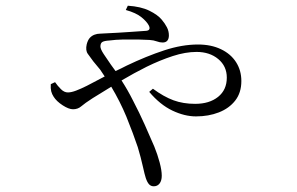

<svg xmlns="http://www.w3.org/2000/svg" viewBox="-20 -586 1040 673"><path d="M421 -551 428 -566Q474 -563 503.5 -548.5Q533 -534 547 -517Q558 -504 565 -490.5Q572 -477 572 -462Q572 -450 566.5 -443.5Q561 -437 550 -437Q540 -437 529.5 -441Q519 -445 504 -446Q489 -447 464 -447.5Q439 -448 412 -447.5Q385 -447 363 -444Q346 -443 339 -439Q332 -435 332 -423Q332 -414 343.5 -396.5Q355 -379 369 -359Q378 -347 385 -337Q405 -346 424 -356Q493 -389 555.5 -409.5Q618 -430 674 -430Q720 -430 754.5 -413.5Q789 -397 807.5 -368Q826 -339 826 -302Q826 -261 804.5 -233.5Q783 -206 747 -192Q711 -178 667 -178Q627 -178 584 -198.5Q541 -219 503 -264L516 -275Q554 -247 588 -234.5Q622 -222 664 -222Q714 -222 744.5 -246.5Q775 -271 775 -314Q775 -354 745 -379Q715 -404 669 -404Q630 -404 585.5 -389.5Q541 -375 494 -352Q450 -330 406 -304Q428 -270 446 -234Q469 -190 487.5 -148.5Q506 -107 521 -72Q532 -45 539.5 -17Q547 11 547 30Q547 47 539.5 57Q532 67 519 67Q509 67 502.5 60Q496 53 491 38Q487 26 480.5 -3.5Q474 -33 463 -70Q448 -115 423 -177Q401 -230 370 -282Q337 -262 305 -242Q277 -224 265 -213.5Q253 -203 236 -203Q221 -203 199.5 -217Q178 -231 168 -247Q162 -256 159.5 -266Q157 -276 158 -291L173 -298Q182 -285 193.5 -273.5Q205 -262 218 -262Q230 -262 247 -268.5Q264 -275 284 -285Q316 -302 347 -318Q338 -332 331 -342Q318 -358 307 -371Q297 -385 288 -397Q279 -409 284 -431Q288 -446 295 -453.5Q302 -461 311.5 -464.5Q321 -468 330.5 -468Q340 -468 349 -469Q394 -471 435.5 -474Q477 -477 493 -478Q501 -479 503 -483Q506 -487 502 -496Q495 -510 476 -525.5Q457 -541 421 -551Z"/></svg>

Font: Early Summer Mincho Light
Style: Regular
Weight: 300
Designer: GuiWonder
Version: Version 1.002